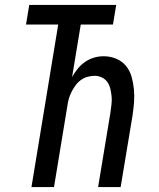

<svg xmlns="http://www.w3.org/2000/svg" viewBox="-20 -755 640 775"><path d="M107 0 215 -656H85L98 -735H449L436 -656H306L271 -444Q281 -462 294 -478Q307 -494 324 -505.5Q341 -517 360 -522.5Q379 -528 398 -528Q425 -528 449 -518Q473 -508 488.5 -489Q504 -470 511 -445.5Q518 -421 520.5 -395Q523 -369 521 -342.5Q519 -316 515 -289L467 0H376L426 -302Q428 -318 430 -334Q432 -350 430.5 -365.5Q429 -381 425.5 -396Q422 -411 414 -423Q406 -435 392 -442Q378 -449 362 -449Q348 -449 333.5 -445Q319 -441 306.5 -432Q294 -423 285 -410.5Q276 -398 269 -384.5Q262 -371 258 -357Q254 -343 252 -328L198 0Z"/></svg>

Font: Iosevka Medium Extended
Style: Italic
Weight: 500
Width: 7
Italic angle: -9°
Monospace: yes
Designer: Belleve Invis
Foundry: Belleve Invis
Version: Version 32.5.0; ttfautohint (v1.8.4)